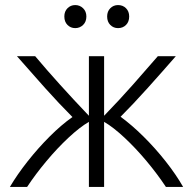

<svg xmlns="http://www.w3.org/2000/svg" viewBox="-20 -738 762 758"><path d="M19 0Q48 -49 89 -101Q130 -153 176 -199Q222 -245 266 -276Q214 -328 158 -390.5Q102 -453 47 -516H119Q208 -410 331 -281V-516H391V-281Q453 -345 505.5 -404.5Q558 -464 603 -516H674Q621 -455 563 -390.5Q505 -326 456 -277Q500 -245 546.5 -199Q593 -153 634 -101Q675 -49 703 0H635Q602 -50 559 -101.5Q516 -153 471.5 -194.5Q427 -236 391 -257V0H331V-257Q295 -236 250.5 -194.5Q206 -153 163 -101.5Q120 -50 87 0ZM446 -627Q428 -627 415.5 -639.5Q403 -652 403 -673Q403 -693 415.5 -705.5Q428 -718 446 -718Q465 -718 477.5 -705.5Q490 -693 490 -673Q490 -652 477.5 -639.5Q465 -627 446 -627ZM277 -627Q259 -627 246.5 -639.5Q234 -652 234 -673Q234 -693 246.5 -705.5Q259 -718 277 -718Q295 -718 308 -705.5Q321 -693 321 -673Q321 -652 308 -639.5Q295 -627 277 -627Z"/></svg>

Font: Ubuntu Sans Light
Style: Regular
Weight: 300
Designer: Dalton Maag Ltd
Foundry: Dalton Maag Ltd
Version: Version 1.006; ttfautohint (v1.8.4.7-5d5b)